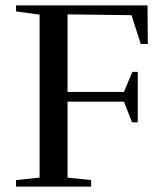

<svg xmlns="http://www.w3.org/2000/svg" viewBox="-20 -688 604 708"><path d="M229 -313V-33L316 -24V0H39V-24L126 -33V-634L39 -646V-668H524L525 -526H499L465 -632L229 -635V-349H437L468 -423H488V-237H467L437 -313Z"/></svg>

Font: Rufina
Style: Regular
Weight: 400
Designer: Martin Sommaruga
Foundry: Martin Sommaruga
Version: Version 1.001